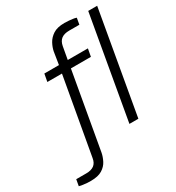

<svg xmlns="http://www.w3.org/2000/svg" viewBox="-290 -860 1074 1172"><g transform="rotate(-30 247.0 -274.0)"><path d="M4 184Q-12 184 -26.5 183Q-41 182 -54 179.5Q-67 177 -77 175L-69 130H2Q37 130 57 115Q77 100 82 68L178 -472H75L85 -526H188L202 -614Q207 -640 221.5 -667Q236 -694 265 -713Q294 -732 345 -732Q363 -732 377 -730.5Q391 -729 403.5 -727.5Q416 -726 427 -722L419 -677H348Q312 -677 292 -662Q272 -647 266 -615L250 -526H392L382 -472H241L146 66Q141 93 127 120.5Q113 148 84 166Q55 184 4 184ZM381 0 508 -723H571L444 0Z"/></g></svg>

Font: Archivo Expanded ExtraLight
Style: Italic
Weight: 250
Width: 7
Italic angle: -10°
Designer: Hector Gatti
Foundry: Omnibus-Type
Version: Version 2.001